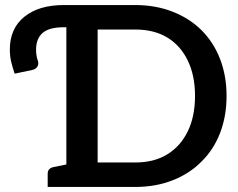

<svg xmlns="http://www.w3.org/2000/svg" viewBox="-20 -741 943 761"><path d="M243 0V-721H516Q597 -721 664.5 -694.5Q732 -668 779 -621Q827 -573 852.5 -506.5Q878 -440 878 -361Q878 -281 852.5 -214.5Q827 -148 779 -101Q732 -53 664.5 -26.5Q597 0 516 0ZM367 -97H516Q591 -97 643.5 -129.5Q696 -162 724.5 -221Q753 -280 753 -361Q753 -441 724.5 -500.5Q696 -560 643.5 -592Q591 -624 516 -624H367ZM169 0V-52Q169 -64 175.5 -70.5Q182 -77 193 -79L257 -92L269 0ZM38 -449Q30 -473 24.5 -495.5Q19 -518 19 -545Q19 -628 76.5 -674.5Q134 -721 233 -721H243V-633H233Q175 -633 149 -610.5Q123 -588 123 -544Q123 -531 125 -519.5Q127 -508 130 -501Q134 -489 129 -478.5Q124 -468 109 -464Z"/></svg>

Font: Aleo SemiBold
Style: Regular
Weight: 600
Designer: Alessio Laiso
Foundry: Alessio Laiso
Version: Version 2.001;gftools[0.9.29]